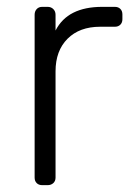

<svg xmlns="http://www.w3.org/2000/svg" viewBox="-20 -540 388 560"><path d="M103 0Q93 0 87 -6Q81 -12 81 -22V-497Q81 -507 87 -513.5Q93 -520 103 -520H119Q129 -520 135.5 -513.5Q142 -507 142 -497V-451Q160 -486 194 -503Q228 -520 278 -520H315Q325 -520 331 -514Q337 -508 337 -498V-484Q337 -474 331 -468Q325 -462 315 -462H272Q212 -462 177 -427Q142 -392 142 -332V-22Q142 -12 135.5 -6Q129 0 119 0Z"/></svg>

Font: Rubik Light
Style: Regular
Weight: 300
Designer: Hubert and Fischer
Foundry: Hubert and Fischer
Version: Version 2.300;gftools[0.9.30]